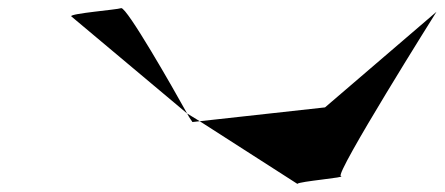

<svg xmlns="http://www.w3.org/2000/svg" viewBox="-20 -722 1093 472"><path d="M155 -682 440 -443C404 -508 292 -704 278 -702C267 -698 153 -689 155 -682ZM440 -443C446 -431 453 -423 453 -422L471 -424ZM471 -424 711 -270C714 -276 835 -286 818 -289C801 -292 1053 -693 1053 -693L779 -458Z"/></svg>

Font: Ampere
Style: UltExtIta
Weight: 400
Version: Version 1